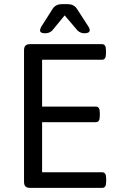

<svg xmlns="http://www.w3.org/2000/svg" viewBox="-20 -915 586 935"><path d="M308 -895H283C263 -895 247 -888 237 -873L181 -785C177 -778 175 -772 175 -767C175 -758 183 -753 198 -753H200C214 -753 224 -757 234 -766L295 -840L358 -766C368 -757 378 -753 391 -753H393C409 -753 417 -759 417 -768C417 -773 415 -779 411 -785L354 -873C344 -888 328 -895 308 -895ZM476 -700H127C106 -700 97 -691 97 -670V-30C97 -9 106 0 127 0H477C491 0 497 -9 497 -30V-46C497 -67 491 -76 477 -76H185V-320H446C460 -320 466 -329 466 -350V-366C466 -387 460 -396 446 -396H185V-624H476C490 -624 496 -633 496 -654V-670C496 -691 490 -700 476 -700Z"/></svg>

Font: Asap
Style: Regular
Weight: 400
Designer: Pablo Cosgaya
Foundry: Pablo Cosgaya
Version: Version 1.007;PS 001.007;hotconv 1.0.70;makeotf.lib2.5.58329